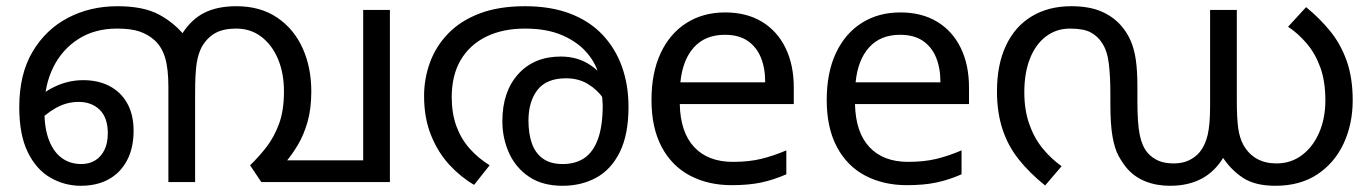

<svg xmlns="http://www.w3.org/2000/svg" viewBox="-20 -586 4413 618"><path d="M358 -566Q442 -566 492 -539Q542 -512 576 -469L596 -428L608 -266V0H522V-306Q522 -365 511.5 -400Q501 -435 478 -456Q457 -475 429.5 -484.5Q402 -494 357 -494Q285 -494 232.5 -460.5Q180 -427 151.5 -369.5Q123 -312 123 -239V-228Q123 -172 138 -134Q153 -96 179.5 -77Q206 -58 242 -58Q267 -58 286 -69.5Q305 -81 316 -103Q327 -125 327 -157Q327 -207 301 -232.5Q275 -258 233 -258Q194 -258 159 -238Q124 -218 95 -186L80 -248Q109 -284 154 -306Q199 -328 248 -328Q296 -328 332.5 -309Q369 -290 389.5 -253.5Q410 -217 410 -165Q410 -110 389 -70Q368 -30 330 -9Q292 12 240 12Q188 12 142.5 -14Q97 -40 69.5 -96Q42 -152 42 -241Q42 -347 84.5 -419Q127 -491 198.5 -528.5Q270 -566 358 -566ZM1235 -554V0H821L785 -54Q813 -81 837.5 -112.5Q862 -144 878 -187Q894 -230 894 -292Q894 -350 875 -395.5Q856 -441 821.5 -467.5Q787 -494 740 -494Q699 -494 673 -479.5Q647 -465 630 -436Q618 -414 613 -382Q608 -350 608 -285V0H522V-258L571 -422L566 -477Q596 -524 638 -545Q680 -566 741 -566Q818 -566 872 -529.5Q926 -493 954 -431Q982 -369 982 -292Q982 -236 970 -194Q958 -152 939 -120Q920 -88 897 -61L877 -70H1149V-554Z M1670 -566Q1753 -566 1815.5 -542Q1878 -518 1919.5 -474Q1961 -430 1982 -371Q2003 -312 2003 -242Q2003 -153 1975 -96.5Q1947 -40 1899 -14Q1851 12 1791 12Q1726 12 1683 -17Q1640 -46 1618.5 -93.5Q1597 -141 1597 -196Q1597 -291 1648 -347.5Q1699 -404 1785 -404Q1841 -404 1882.5 -375Q1924 -346 1948 -301Q1972 -256 1974 -206L1949 -209Q1942 -240 1922.5 -268.5Q1903 -297 1872.5 -315.5Q1842 -334 1802 -334Q1739 -334 1710 -296.5Q1681 -259 1681 -198Q1681 -156 1692 -124.5Q1703 -93 1727.5 -75.5Q1752 -58 1791 -58Q1832 -58 1860.5 -77Q1889 -96 1904.5 -138Q1920 -180 1920 -248Q1920 -250 1918.5 -270Q1917 -290 1913 -310Q1912 -315 1912 -323Q1912 -331 1910 -335Q1901 -378 1871 -414Q1841 -450 1791 -472Q1741 -494 1670 -494Q1598 -494 1545 -468Q1492 -442 1463 -393Q1434 -344 1434 -273Q1434 -221 1449 -180Q1464 -139 1491.5 -108Q1519 -77 1556 -54L1506 9Q1463 -16 1426.5 -55.5Q1390 -95 1367.5 -150.5Q1345 -206 1345 -277Q1345 -333 1364 -385Q1383 -437 1422.5 -478Q1462 -519 1523.5 -542.5Q1585 -566 1670 -566Z M2314 -546Q2383 -546 2432.5 -516Q2482 -486 2508.5 -431.5Q2535 -377 2535 -304V-251H2168Q2170 -160 2214.5 -112.5Q2259 -65 2339 -65Q2390 -65 2429.5 -74.5Q2469 -84 2511 -102V-25Q2470 -7 2430 1.5Q2390 10 2335 10Q2259 10 2200.5 -21Q2142 -52 2109.5 -113.5Q2077 -175 2077 -264Q2077 -352 2106.5 -415Q2136 -478 2189.5 -512Q2243 -546 2314 -546ZM2313 -474Q2250 -474 2213.5 -433.5Q2177 -393 2170 -321H2443Q2443 -367 2429 -401Q2415 -435 2386.5 -454.5Q2358 -474 2313 -474Z M2878 -546Q2947 -546 2996.5 -516Q3046 -486 3072.5 -431.5Q3099 -377 3099 -304V-251H2732Q2734 -160 2778.5 -112.5Q2823 -65 2903 -65Q2954 -65 2993.5 -74.5Q3033 -84 3075 -102V-25Q3034 -7 2994 1.5Q2954 10 2899 10Q2823 10 2764.5 -21Q2706 -52 2673.5 -113.5Q2641 -175 2641 -264Q2641 -352 2670.5 -415Q2700 -478 2753.5 -512Q2807 -546 2878 -546ZM2877 -474Q2814 -474 2777.5 -433.5Q2741 -393 2734 -321H3007Q3007 -367 2993 -401Q2979 -435 2950.5 -454.5Q2922 -474 2877 -474Z M3746 12Q3702 12 3666 -2.5Q3630 -17 3605 -47Q3592 -63 3580 -85Q3568 -107 3561 -146Q3554 -185 3554 -251V-285Q3554 -340 3549 -381.5Q3544 -423 3527 -448Q3514 -469 3491 -481.5Q3468 -494 3424 -494Q3380 -494 3346.5 -468.5Q3313 -443 3295 -397Q3277 -351 3277 -289Q3277 -233 3292.5 -188Q3308 -143 3335 -109.5Q3362 -76 3397 -51L3344 11Q3294 -29 3259 -73Q3224 -117 3206.5 -171Q3189 -225 3189 -292Q3189 -378 3218 -439.5Q3247 -501 3301 -533.5Q3355 -566 3428 -566Q3485 -566 3524 -549.5Q3563 -533 3589 -503Q3608 -481 3619.5 -454.5Q3631 -428 3636 -393Q3641 -358 3641 -308V-259Q3641 -189 3648.5 -152Q3656 -115 3674 -94Q3688 -78 3708 -69Q3728 -60 3758 -60Q3786 -60 3807 -70Q3828 -80 3842 -97Q3859 -118 3867 -151Q3875 -184 3875 -245V-554H3961V-262Q3961 -206 3965.5 -173.5Q3970 -141 3983 -118Q4000 -89 4026.5 -74.5Q4053 -60 4089 -60Q4135 -60 4170.5 -86.5Q4206 -113 4226 -159Q4246 -205 4246 -263Q4246 -324 4230 -368.5Q4214 -413 4186.5 -445.5Q4159 -478 4126 -500L4184 -563Q4227 -528 4261 -486.5Q4295 -445 4314.5 -390.5Q4334 -336 4334 -263Q4334 -187 4305 -124.5Q4276 -62 4220.5 -25Q4165 12 4085 12Q4020 12 3981 -13.5Q3942 -39 3914 -82L3919 -81Q3891 -34 3848 -11Q3805 12 3746 12Z"/></svg>

Font: lmalayalam25
Style: Book
Weight: 400
Designer: Jelle Bosma - Monotype Design Team
Foundry: Monotype Imaging Inc.
Version: Version 2.003